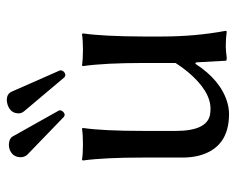

<svg xmlns="http://www.w3.org/2000/svg" viewBox="-86 -612 708 577"><g transform="rotate(-90 268.5 -324.0)"><path d="M122.1 -651.9Q140.1 -650.9 146 -641.1L224.1 -502Q225.1 -500 225.1 -498Q223.6 -487.3 211.9 -483.9Q207.5 -484.9 205.1 -486.8L90.8 -597.2Q84 -606 84 -616.2Q84 -640.1 106.9 -649.4Q114.7 -651.9 122.1 -651.9ZM257.8 -658.2Q274.4 -657.2 280.8 -644L343.8 -501Q345.2 -497.6 345.2 -495.1Q342.8 -483.9 331.1 -481.9Q326.7 -482.9 324.2 -484.9L222.2 -606Q216.3 -612.8 215.8 -622.1Q215.8 -646.5 240.7 -655.3Q249 -658.2 257.8 -658.2ZM365.2 -91.8Q314.9 -14.2 247.6 4.9Q230 9.8 213.9 9.8Q111.8 9.8 88.4 -82Q83 -104.5 83 -128.9V-249Q83 -365.2 74.2 -429.2L76.2 -432.1Q94.2 -429.2 123 -429.2Q151.9 -429.2 169.9 -432.1L171.9 -429.2Q163.1 -368.7 163.1 -249V-149.9Q163.1 -57.1 211.4 -47.4Q219.7 -45.9 230 -45.9Q282.7 -45.9 339.8 -113.3Q355.5 -132.3 367.2 -150.9V-249Q367.2 -363.3 357.9 -429.2L359.9 -432.1Q377.9 -429.2 407.2 -429.2Q436 -429.2 454.1 -432.1L456.1 -429.2Q447.3 -368.7 446.8 -249V-191.9Q446.8 -91.3 463.9 0L461.9 2.9Q441.9 0 417.5 0Q404.8 0 382.8 2.9Q374 2.9 374 0L369.1 -88.9Z"/></g></svg>

Font: Linux Biolinum Capitals O
Style: Small Caps
Weight: 400
Designer: Philipp H. Poll
Foundry: Philipp H. Poll
Version: Version 1.0.4